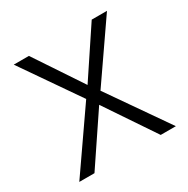

<svg xmlns="http://www.w3.org/2000/svg" viewBox="-127 -641 740 755"><g transform="rotate(-30 243.0 -264.0)"><path d="M242.2 -314 384.8 -528.3H454.1L274.9 -269L461.9 0H393.1L242.7 -223.6L92.3 0H23.4L210 -269L30.8 -528.3H99.6Z"/></g></svg>

Font: Roboto Light
Style: Regular
Weight: 300
Designer: Google
Version: Version 2.134; 2016; ttfautohint (v1.6)